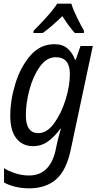

<svg xmlns="http://www.w3.org/2000/svg" viewBox="-20 -787 541 1047"><path d="M139 240Q229 240 285 192Q341 144 365 33L486 -536H419L393 -461H389Q376 -498 349 -522Q322 -546 277 -546Q199 -546 145.5 -484Q92 -422 64 -331.5Q36 -241 36 -155Q36 -74 69.5 -32Q103 10 160 10Q206 10 242 -16Q278 -42 309 -85H312Q309 -74 301.5 -47.5Q294 -21 290 0L282 37Q250 170 138 170Q100 170 62 157.5Q24 145 2 130V208Q26 222 62 231Q98 240 139 240ZM189 -61Q121 -61 121 -158Q121 -224 140.5 -297.5Q160 -371 197 -423Q234 -475 284 -475Q361 -475 361 -384Q361 -318 337.5 -243Q314 -168 275 -114.5Q236 -61 189 -61ZM162 -607H213Q261 -641 320 -699Q357 -641 388 -607H437L438 -619Q422 -647 400.5 -690.5Q379 -734 369 -767H292Q270 -733 231.5 -691Q193 -649 163 -619Z"/></svg>

Font: Noto Sans UI SemiCondensed
Style: Italic
Weight: 400
Width: 4
Italic angle: -12°
Designer: Monotype Design Team
Foundry: Monotype Imaging Inc.
Version: Version 1.901